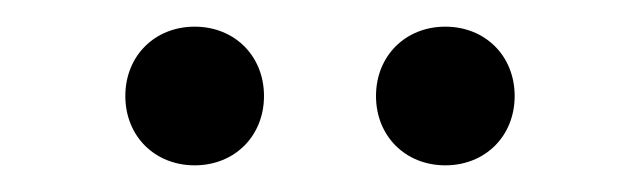

<svg xmlns="http://www.w3.org/2000/svg" viewBox="-20 -668 480 144"><path d="M262 -596C262 -566 284 -544 314 -544C344 -544 366 -566 366 -596C366 -626 344 -648 314 -648C284 -648 262 -626 262 -596ZM74 -596C74 -566 96 -544 126 -544C156 -544 178 -566 178 -596C178 -626 156 -648 126 -648C96 -648 74 -626 74 -596Z"/></svg>

Font: Old Standard
Style: Regular
Weight: 400
Designer: Alexey Kryukov <alexios@thessalonica.org.ru>
Version: Version 2.0